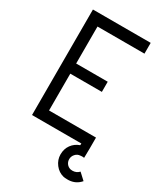

<svg xmlns="http://www.w3.org/2000/svg" viewBox="-214 -752 902 1048"><g transform="rotate(30 237.0 -228.5)"><path d="M474 172Q445 206 400 208H391Q376 208 368 206Q335 198 313.5 170Q292 142 292 108Q292 73 310.5 47.5Q329 22 360 11L361 0H50V-665H414V-597H118V-364H317V-300H118V-68H414V0L413 60L400 59Q392 59 389 60Q371 61 358.5 75Q346 89 346 107Q346 123 355.5 135.5Q365 148 381 152L393 153Q417 153 434 135Z"/></g></svg>

Font: Sulphur Point
Style: Regular
Weight: 400
Designer: Noponies / Dale Sattler
Foundry: Noponies
Version: Version 1.000; ttfautohint (v1.8)